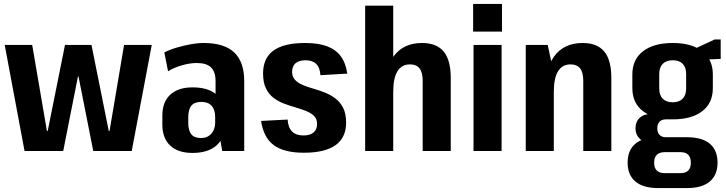

<svg xmlns="http://www.w3.org/2000/svg" viewBox="-20 -769 3698 978"><path d="M4 -540H144L219 -102H223L311 -540H446L534 -102H538L612 -540H753L651 0H455L380 -379H377L302 0H105Z M1078 -192V-356Q1078 -403 1055 -425.5Q1032 -448 983 -448Q947 -448 907 -436.5Q867 -425 836 -406L817 -502Q847 -517 881.5 -527Q916 -537 951 -543.5Q986 -550 1017 -550Q1123 -550 1173.5 -501.5Q1224 -453 1224 -356V0H1112ZM960 10Q887 10 847 -27.5Q807 -65 807 -134V-181Q807 -249 847 -286.5Q887 -324 961 -324Q1040 -324 1082.5 -287.5Q1125 -251 1125 -182V-135Q1125 -65 1082 -27.5Q1039 10 960 10ZM1004 -66Q1037 -66 1056.5 -88Q1076 -110 1076 -145V-173Q1076 -210 1058 -230Q1040 -250 1006 -250Q971 -250 955 -231Q939 -212 939 -171V-144Q939 -104 954.5 -85Q970 -66 1004 -66Z M1528 9Q1426 9 1374 -30Q1322 -69 1310 -153L1445 -160Q1448 -118 1468.5 -98.5Q1489 -79 1526 -79Q1559 -79 1577 -94Q1595 -109 1595 -137Q1595 -163 1580 -178Q1565 -193 1540.5 -203Q1516 -213 1486.5 -221.5Q1457 -230 1427.5 -241Q1398 -252 1373.5 -270.5Q1349 -289 1334.5 -319Q1320 -349 1320 -395Q1320 -473 1373 -511.5Q1426 -550 1534 -550Q1601 -550 1645.5 -533.5Q1690 -517 1715.5 -483Q1741 -449 1749 -394L1612 -386Q1610 -424 1591 -443Q1572 -462 1536 -462Q1503 -462 1485.5 -447Q1468 -432 1468 -403Q1468 -378 1483 -362Q1498 -346 1522 -336Q1546 -326 1576 -317.5Q1606 -309 1635 -297.5Q1664 -286 1688.5 -267.5Q1713 -249 1728 -219.5Q1743 -190 1743 -144Q1743 -68 1689 -29.5Q1635 9 1528 9Z M2133 -357Q2133 -400 2117 -420.5Q2101 -441 2068 -441Q2026 -441 2004.5 -406Q1983 -371 1983 -301L1935 -230V-279Q1935 -413 1984.5 -481.5Q2034 -550 2130 -550Q2204 -550 2240 -506.5Q2276 -463 2276 -372V0H2133ZM1840 -740H1983V-381V0H1840Z M2535 -540V0H2392V-540ZM2537 -749V-608H2390V-749Z M2951 -357Q2951 -400 2935 -420.5Q2919 -441 2886 -441Q2844 -441 2822.5 -406Q2801 -371 2801 -301L2753 -230V-279Q2753 -413 2802.5 -481.5Q2852 -550 2948 -550Q3022 -550 3058 -506.5Q3094 -463 3094 -372V0H2951ZM2658 -540H2770L2801 -394V0H2658Z M3407 -161Q3310 -161 3255.5 -202.5Q3201 -244 3201 -320V-390Q3201 -466 3255.5 -508Q3310 -550 3407 -550Q3503 -550 3557 -508Q3611 -466 3611 -390V-320Q3611 -244 3557 -202.5Q3503 -161 3407 -161ZM3332 189Q3256 189 3216.5 155.5Q3177 122 3177 60Q3177 -4 3216.5 -37Q3256 -70 3332 -70H3480Q3556 -70 3595.5 -37Q3635 -4 3635 60Q3635 122 3595.5 155.5Q3556 189 3480 189ZM3446 113Q3499 113 3499 60Q3499 6 3446 6H3367Q3312 6 3312 60Q3312 113 3367 113ZM3299 -41Q3261 -41 3239 -62Q3217 -83 3217 -115Q3217 -149 3238.5 -169Q3260 -189 3300 -189H3407V-161H3372Q3350 -161 3339 -148.5Q3328 -136 3328 -115Q3328 -95 3339 -82.5Q3350 -70 3372 -70H3407V-41ZM3407 -248Q3439 -248 3457 -266Q3475 -284 3475 -318V-392Q3475 -426 3457.5 -444Q3440 -462 3407 -462Q3374 -462 3356 -444Q3338 -426 3338 -392V-318Q3338 -284 3356 -266Q3374 -248 3407 -248ZM3492 -508 3620 -568H3651V-469L3492 -462Z"/></svg>

Font: Pathway Extreme Condensed
Style: Bold
Weight: 700
Width: 3
Version: Version 1.001;gftools[0.9.26]